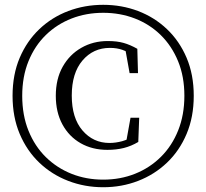

<svg xmlns="http://www.w3.org/2000/svg" viewBox="-20 -765 861 801"><path d="M410.6 16.1Q333.4 16.1 264.8 -10.3Q196.3 -36.6 144.2 -86.2Q92.1 -135.8 62.2 -206.4Q32.4 -276.9 32.4 -365.3Q32.4 -453.7 62.2 -523.9Q92.1 -594 144.2 -643.5Q196.3 -693 264.8 -719Q333.4 -744.9 410.6 -744.9Q487.8 -744.9 556.1 -719Q624.4 -693 676.5 -643.5Q728.7 -594 758.5 -523.9Q788.3 -453.7 788.3 -365.3Q788.3 -276.9 758.5 -206.4Q728.7 -135.8 676.5 -86.2Q624.4 -36.6 556.1 -10.3Q487.8 16.1 410.6 16.1ZM410.6 -15.6Q482.2 -15.6 543.7 -40.2Q605.2 -64.8 651.4 -110.7Q697.6 -156.5 723.4 -221.2Q749.2 -285.9 749.2 -365.3Q749.2 -445.5 723 -509.4Q696.8 -573.4 650.6 -618.7Q604.4 -664 542.9 -687.8Q481.4 -711.6 410.6 -711.6Q339.8 -711.6 278.7 -687.8Q217.6 -664 171.4 -619.1Q125.2 -574.2 98.9 -509.8Q72.7 -445.5 72.7 -365.3Q72.7 -284.3 98.9 -219.5Q125.2 -154.7 171.4 -109.4Q217.6 -64.1 278.7 -39.8Q339.8 -15.6 410.6 -15.6ZM428.2 -139.8Q365 -139.8 316.3 -167.6Q267.7 -195.4 240.2 -246.3Q212.8 -297.2 212.8 -365.3Q212.8 -435.4 241.4 -486.4Q270.1 -537.5 319.4 -565.6Q368.6 -593.8 429.3 -593.8Q467.9 -593.8 495.5 -586Q523.1 -578.2 552.9 -561.4L555.7 -459.8H520.7L501.3 -568.1L538 -530.5Q513.7 -549 490.5 -557.1Q467.4 -565.2 438.6 -565.2Q368.9 -565.2 324.2 -512.7Q279.4 -460.2 279.4 -366.3Q279.4 -272.6 324.2 -220.6Q368.9 -168.6 436.8 -168.6Q462.2 -168.6 489.5 -175.9Q516.9 -183.2 541.3 -201.8L505.5 -167.9L524.5 -273.8H560.7L556.9 -172.8Q527.4 -155.3 496.1 -147.5Q464.9 -139.8 428.2 -139.8Z"/></svg>

Font: Noto Serif KR ExtraLight
Style: Regular
Weight: 200
Designer: Ryoko NISHIZUKA 西塚涼子 (kana & ideographs); Frank Grießhammer (Latin, Greek & Cyrillic); Wenlong ZHANG 张文龙 (bopomofo); San
Foundry: Adobe
Version: Version 2.002-H1;hotconv 1.1.0;makeotfexe 2.6.0